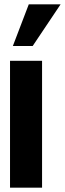

<svg xmlns="http://www.w3.org/2000/svg" viewBox="-20 -861 298 881"><path d="M26 0H173V-582H26ZM39 -650H130L258 -841H112Z"/></svg>

Font: Ranchers
Style: Regular
Weight: 400
Designer: Pablo Impallari, Brenda Gallo
Foundry: Pablo Impallari, Brenda Gallo
Version: Version 1.000